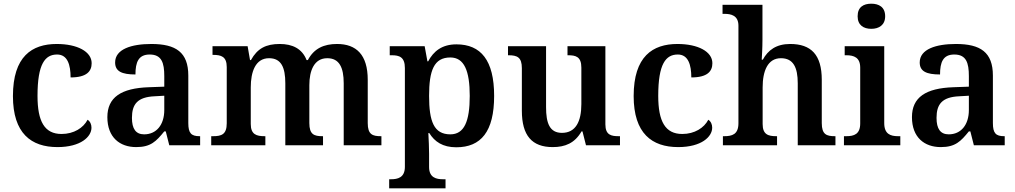

<svg xmlns="http://www.w3.org/2000/svg" viewBox="-20 -786 5494 1039"><path d="M291 10C417 10 475 -46 475 -95C475 -113 468 -129 454 -138C431 -94 380 -61 313 -61C221 -61 183 -129 183 -267C183 -441 224 -491 289 -491C346 -491 362 -434 362 -367C449 -367 476 -400 476 -444C476 -507 398 -548 287 -548C153 -548 50 -481 50 -266C50 -64 149 10 291 10Z M717 10C796 10 825 -21 869 -75H877L896 0H1063V-49H1060C1015 -49 999 -65 999 -120V-377C999 -503 932 -548 799 -548C691 -548 603 -520 603 -448C603 -400 639 -383 713 -383C713 -449 729 -491 790 -491C855 -491 869 -446 869 -374V-317L786 -314C635 -309 561 -259 561 -152C561 -42 629 10 717 10ZM760 -59C715 -59 694 -89 694 -148C694 -222 724 -261 817 -265L869 -268V-191C869 -110 826 -59 760 -59Z M1123 0H1416V-49H1412C1368 -49 1337 -58 1337 -115V-313C1337 -397 1362 -471 1436 -471C1502 -471 1524 -421 1524 -335V0H1728V-49H1725C1680 -49 1654 -58 1654 -120V-325C1654 -404 1680 -471 1751 -471C1816 -471 1840 -421 1840 -335V0H2044V-49H2041C1996 -49 1970 -58 1970 -120V-354C1970 -490 1908 -548 1804 -548C1733 -548 1679 -524 1646 -461H1639C1615 -523 1562 -548 1494 -548C1419 -548 1373 -524 1338 -461H1333L1320 -536H1130V-489H1133C1177 -489 1207 -480 1207 -423V-119C1207 -58 1178 -49 1133 -49H1123Z M2086 233H2391V184H2377C2342 184 2302 176 2302 118V46C2302 16 2300 -29 2298 -66H2303C2332 -19 2376 11 2449 11C2583 11 2654 -74 2654 -267C2654 -460 2582 -546 2450 -546C2372 -546 2326 -509 2297 -454H2293L2278 -536H2089V-487H2100C2140 -487 2171 -478 2171 -418V117C2171 176 2131 184 2096 184H2086ZM2417 -59C2328 -59 2302 -129 2302 -267C2302 -404 2328 -475 2417 -475C2492 -475 2522 -403 2522 -267C2522 -129 2492 -59 2417 -59Z M2971 10C3038 10 3090 -11 3127 -75H3132L3151 0H3335V-49H3328C3288 -49 3256 -55 3256 -113V-536H3051V-487H3054C3095 -487 3126 -480 3126 -420V-223C3126 -128 3095 -67 3021 -67C2954 -67 2935 -120 2935 -206V-536H2729V-487H2732C2779 -487 2804 -476 2804 -417V-187C2804 -52 2859 10 2971 10Z M3650 10C3776 10 3834 -46 3834 -95C3834 -113 3827 -129 3813 -138C3790 -94 3739 -61 3672 -61C3580 -61 3542 -129 3542 -267C3542 -441 3583 -491 3648 -491C3705 -491 3721 -434 3721 -367C3808 -367 3835 -400 3835 -444C3835 -507 3757 -548 3646 -548C3512 -548 3409 -481 3409 -266C3409 -64 3508 10 3650 10Z M3892 0H4185V-49H4181C4137 -49 4107 -58 4107 -115V-313C4107 -401 4134 -471 4206 -471C4273 -471 4297 -421 4297 -335V0H4501V-49H4498C4453 -49 4427 -58 4427 -120V-354C4427 -490 4369 -548 4256 -548C4181 -548 4136 -515 4108 -463H4102C4103 -476 4106 -527 4106 -570V-760H3890V-711H3901C3935 -711 3976 -703 3976 -647V-119C3976 -58 3941 -49 3899 -49H3892Z M4695 -630C4736 -630 4770 -650 4770 -698C4770 -748 4736 -766 4695 -766C4653 -766 4621 -748 4621 -698C4621 -650 4653 -630 4695 -630ZM4547 0H4852V-49H4840C4798 -49 4765 -61 4765 -120V-536H4551V-487H4560C4601 -487 4635 -475 4635 -420V-118C4635 -60 4602 -49 4560 -49H4547Z M5071 10C5150 10 5179 -21 5223 -75H5231L5250 0H5417V-49H5414C5369 -49 5353 -65 5353 -120V-377C5353 -503 5286 -548 5153 -548C5045 -548 4957 -520 4957 -448C4957 -400 4993 -383 5067 -383C5067 -449 5083 -491 5144 -491C5209 -491 5223 -446 5223 -374V-317L5140 -314C4989 -309 4915 -259 4915 -152C4915 -42 4983 10 5071 10ZM5114 -59C5069 -59 5048 -89 5048 -148C5048 -222 5078 -261 5171 -265L5223 -268V-191C5223 -110 5180 -59 5114 -59Z"/></svg>

Font: Noto Serif Lao SemiBold
Style: Regular
Weight: 600
Designer: Monotype Design Team
Foundry: Monotype Imaging Inc.
Version: Version 2.003